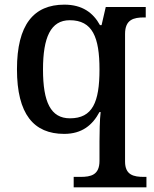

<svg xmlns="http://www.w3.org/2000/svg" viewBox="-20 -566 663 826"><path d="M297 240H610V195H599C555 195 518 187 518 129V-420C518 -482 555 -491 600 -491H607V-536H435L417 -458H410C381 -511 334 -546 257 -546C125 -546 53 -460 53 -268C53 -75 125 10 256 10C333 10 378 -28 408 -84H413C409 -53 408 9 408 43V126C408 187 371 195 326 195H297ZM281 -57C198 -57 165 -127 165 -267C165 -405 198 -479 280 -479C378 -479 408 -406 408 -267C408 -126 378 -57 281 -57Z"/></svg>

Font: Noto Serif Medium
Style: Regular
Weight: 500
Designer: Monotype Design Team
Foundry: Monotype Imaging Inc.
Version: Version 2.013